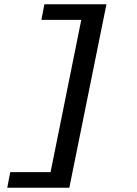

<svg xmlns="http://www.w3.org/2000/svg" viewBox="-20 -728 640 900"><path d="M14 152 28 79H217L361 -635H174L188 -708H479L305 152Z"/></svg>

Font: Source Code Pro
Style: Bold Italic
Weight: 700
Italic angle: -11°
Monospace: yes
Designer: Paul D. Hunt, Teo Tuominen
Foundry: Adobe Systems Incorporated
Version: Version 1.050;PS 1.000;hotconv 16.6.51;makeotf.lib2.5.65220